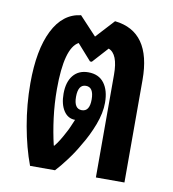

<svg xmlns="http://www.w3.org/2000/svg" viewBox="-65 -572 566 629"><g transform="rotate(10 218.5 -257.5)"><path d="M76 0Q55 -56 42.5 -126Q30 -196 30 -267Q30 -378 62.5 -443Q95 -508 155 -515L212 -454L268 -515Q390 -502 390 -341V0H295V-342Q295 -411 263 -423L216 -371H210L163 -424Q119 -400 119 -263Q119 -215 125 -168Q131 -121 141 -79H143Q158 -97 176 -132Q179 -137 184.5 -149.5Q190 -162 195 -174Q171 -174 157 -195.5Q143 -217 143 -252Q143 -291 161 -313Q179 -335 211 -335Q246 -335 264 -311Q282 -287 282 -246Q282 -212 267 -172.5Q252 -133 231 -99Q216 -72 195.5 -44.5Q175 -17 159 0ZM211 -209Q237 -209 237 -249Q237 -290 211 -290Q185 -290 185 -249Q185 -209 211 -209Z"/></g></svg>

Font: Noto Sans Thai Looped UI Condensed Medium
Style: Regular
Weight: 500
Width: 3
Designer: Cadson Demak Team
Foundry: Cadson Demak Co., Ltd.
Version: Version 1.000